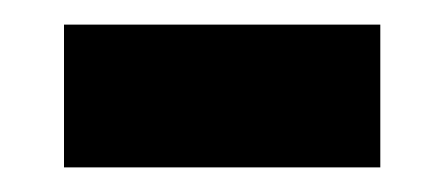

<svg xmlns="http://www.w3.org/2000/svg" viewBox="-20 -346 360 156"><path d="M32 -210H289V-326H32Z"/></svg>

Font: Kathrein 75 Bold
Style: Regular
Weight: 700
Designer: Lazydogs Typefoundry, based on Open Sans by Ascender Corporation
Foundry: Lazydogs Typefoundry
Version: Version 1.003;PS 001.003;hotconv 1.0.88;makeotf.lib2.5.64775